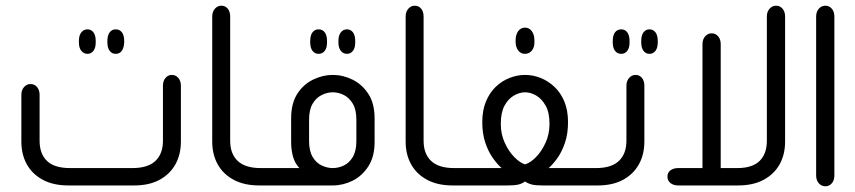

<svg xmlns="http://www.w3.org/2000/svg" viewBox="-20 -651 3003 674"><path d="M287 -462Q274 -462 265.5 -472.5Q257 -483 257 -502V-507Q257 -527 265.5 -537.5Q274 -548 287 -548Q300 -548 308 -537.5Q316 -527 316 -507V-502Q316 -483 308 -472.5Q300 -462 287 -462ZM386 -462Q373 -462 365 -472.5Q357 -483 357 -502V-507Q357 -527 365 -537.5Q373 -548 386 -548Q400 -548 408 -537.5Q416 -527 416 -507V-502Q415 -483 407.5 -472.5Q400 -462 386 -462ZM451 0H220Q167 0 130 -20Q93 -40 74 -74.5Q55 -109 55 -154V-318Q55 -335 64.5 -345.5Q74 -356 87 -356Q101 -356 110 -345.5Q119 -335 119 -318V-157Q119 -111 145 -86Q171 -61 226 -61H445Q499 -61 525.5 -86Q552 -111 552 -157V-350Q552 -367 561 -377.5Q570 -388 583 -388Q597 -388 606 -377.5Q615 -367 615 -350V-154Q615 -109 596 -74.5Q577 -40 540.5 -20Q504 0 451 0Z M901 0H890Q837 0 800 -20Q763 -40 744 -74.5Q725 -109 725 -154V-593Q725 -610 734.5 -620.5Q744 -631 757 -631Q771 -631 779.5 -620.5Q788 -610 788 -593V-157Q788 -111 814.5 -86Q841 -61 895 -61H901Z M1098 -462Q1085 -462 1077 -472.5Q1069 -483 1069 -502V-507Q1069 -527 1077 -537.5Q1085 -548 1098 -548Q1112 -548 1120 -537.5Q1128 -527 1128 -507V-502Q1128 -483 1120 -472.5Q1112 -462 1098 -462ZM1198 -462Q1185 -462 1176.5 -472.5Q1168 -483 1168 -502V-507Q1168 -527 1176.5 -537.5Q1185 -548 1198 -548Q1211 -548 1219 -537.5Q1227 -527 1227 -507V-502Q1227 -483 1219 -472.5Q1211 -462 1198 -462ZM889 0V-61H1031Q1015 -78 1008.5 -101.5Q1002 -125 1002 -153V-235Q1002 -288 1023.5 -321.5Q1045 -355 1079 -371.5Q1113 -388 1148 -388Q1184 -388 1217.5 -371.5Q1251 -355 1273 -321.5Q1295 -288 1295 -235V-153Q1295 -101 1273 -67Q1251 -33 1217.5 -16.5Q1184 0 1148 0ZM1148 -61Q1168 -61 1187 -70Q1206 -79 1218.5 -100Q1231 -121 1231 -156V-231Q1231 -266 1218.5 -287Q1206 -308 1187 -317.5Q1168 -327 1148 -327Q1129 -327 1109.5 -317.5Q1090 -308 1077.5 -287Q1065 -266 1065 -231V-156Q1065 -121 1077.5 -100Q1090 -79 1109.5 -70Q1129 -61 1148 -61Z M1580 0H1569Q1516 0 1479 -20Q1442 -40 1423 -74.5Q1404 -109 1404 -154V-593Q1404 -610 1413.5 -620.5Q1423 -631 1436 -631Q1450 -631 1458.5 -620.5Q1467 -610 1467 -593V-157Q1467 -111 1493.5 -86Q1520 -61 1574 -61H1580Z M1823 -462Q1808 -462 1799 -474Q1790 -486 1790 -505V-510Q1790 -529 1799 -541.5Q1808 -554 1823 -554Q1838 -554 1847 -541.5Q1856 -529 1856 -510V-505Q1857 -486 1847.5 -474Q1838 -462 1823 -462ZM1568 0V-61H1741Q1727 -73 1711 -95Q1695 -117 1684 -149Q1673 -181 1673 -222Q1673 -264 1686 -295Q1699 -326 1720.5 -346.5Q1742 -367 1769 -377.5Q1796 -388 1823 -388Q1851 -388 1877.5 -377.5Q1904 -367 1926 -346.5Q1948 -326 1961 -295Q1974 -264 1974 -222Q1974 -181 1963 -149Q1952 -117 1936 -95Q1920 -73 1906 -61H2078V0H1883Q1859 0 1846 -3.5Q1833 -7 1823 -14Q1814 -7 1801 -3.5Q1788 0 1763 0ZM1823 -74Q1841 -79 1861 -99Q1881 -119 1895 -149.5Q1909 -180 1909 -216Q1909 -256 1895.5 -280Q1882 -304 1862.5 -315.5Q1843 -327 1823 -327Q1804 -327 1784 -315.5Q1764 -304 1751 -280Q1738 -256 1738 -216Q1738 -180 1752 -149.5Q1766 -119 1786 -99Q1806 -79 1823 -74Z M2161 -462Q2147 -462 2139 -472.5Q2131 -483 2131 -502V-507Q2131 -527 2139 -537.5Q2147 -548 2161 -548Q2174 -548 2182 -537.5Q2190 -527 2190 -507V-502Q2190 -483 2182 -472.5Q2174 -462 2161 -462ZM2260 -462Q2247 -462 2239 -472.5Q2231 -483 2231 -502V-507Q2231 -527 2239 -537.5Q2247 -548 2260 -548Q2273 -548 2281 -537.5Q2289 -527 2289 -507V-502Q2289 -483 2281 -472.5Q2273 -462 2260 -462ZM2066 0V-61H2072Q2126 -61 2152.5 -86Q2179 -111 2179 -157V-350Q2179 -367 2188.5 -377.5Q2198 -388 2211 -388Q2225 -388 2233.5 -377.5Q2242 -367 2242 -350V-154Q2242 -109 2223 -74.5Q2204 -40 2167.5 -20Q2131 0 2078 0Z M2446 -61V-496Q2446 -513 2455.5 -523.5Q2465 -534 2478 -534Q2492 -534 2501 -523.5Q2510 -513 2510 -496V-61H2568Q2621 -61 2646.5 -86Q2672 -111 2672 -157V-593Q2672 -610 2681.5 -620.5Q2691 -631 2705 -631Q2718 -631 2727 -620.5Q2736 -610 2736 -593V-154Q2736 -109 2717 -74.5Q2698 -40 2661 -20Q2624 0 2571 0H2361Q2344 0 2333.5 -8.5Q2323 -17 2323 -31Q2323 -45 2333.5 -53Q2344 -61 2361 -61Z M2845 -593Q2845 -610 2854.5 -620.5Q2864 -631 2877 -631Q2891 -631 2900 -620.5Q2909 -610 2909 -593V-35Q2909 -18 2900 -7.5Q2891 3 2877 3Q2864 3 2854.5 -7.5Q2845 -18 2845 -35Z"/></svg>

Font: Beiruti
Style: Regular
Weight: 400
Designer: Arlette Boutros
Foundry: Boutros
Version: Version 1.41